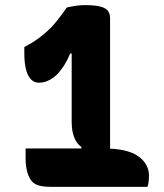

<svg xmlns="http://www.w3.org/2000/svg" viewBox="-20 -730 640 750"><path d="M240 -700Q245 -702 251 -703Q257 -704 264.5 -705.5Q272 -707 280 -708Q288 -709 296 -709.5Q304 -710 312 -710Q345 -710 367 -705.5Q389 -701 399.5 -690Q410 -679 410 -658Q410 -618 410 -579.5Q410 -541 410 -503.5Q410 -466 410 -429.5Q410 -393 410 -356Q410 -319 410 -281Q410 -243 410 -203.5Q410 -164 410 -122H298V-156Q286 -164 277.5 -178Q269 -192 264.5 -211Q260 -230 260 -252Q260 -272 260 -292Q260 -312 260 -332Q260 -352 260 -373Q260 -394 260 -415.5Q260 -437 260 -459.5Q260 -482 260 -506Q260 -530 260 -555L288 -521H226L266 -554Q258 -530 250 -511.5Q242 -493 232.5 -478Q223 -463 212 -449Q201 -436 188 -426.5Q175 -417 161 -412Q147 -407 131 -407Q115 -407 102.5 -418.5Q90 -430 82.5 -455.5Q75 -481 75 -521V-546Q107 -563 131.5 -581Q156 -599 177 -620Q190 -633 202.5 -649Q215 -665 225.5 -679Q236 -693 240 -700ZM80 -150Q83 -150 95.5 -150Q108 -150 128 -150Q148 -150 173 -150Q198 -150 226 -150Q254 -150 282 -150Q310 -150 336.5 -150Q363 -150 385 -150Q477 -150 519.5 -120Q562 -90 562 -43Q562 -37 561.5 -31Q561 -25 560.5 -20Q560 -15 559 -10Q558 -5 556 0Q553 0 537 0Q521 0 494.5 0Q468 0 436 0Q404 0 369 0Q334 0 300 0Q266 0 237 0Q208 0 187 0Q153 0 135 -4.5Q117 -9 106 -20Q93 -34 86.5 -58Q80 -82 80 -110Q80 -115 80 -119.5Q80 -124 80 -128Q80 -132 80 -135.5Q80 -139 80 -142.5Q80 -146 80 -150Z"/></svg>

Font: Recursive Casual ExtraBold
Style: Regular
Weight: 800
Version: Version 1.047